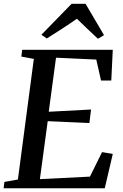

<svg xmlns="http://www.w3.org/2000/svg" viewBox="-26 -1010 660 1030"><path d="M-6.5 0 -2.5 -34 70 -47 155.5 -694 88.5 -706.5 93 -743H579L571 -578H516L490.5 -690.5L274.5 -700.5L235.5 -410.5L462.5 -422.5L453.5 -350L230 -360L188 -49L456.5 -62.5L521.5 -194L579 -184L536 0ZM196 -823.5 358 -989.5H433L532 -821.5L499.5 -802Q471 -828.5 442.5 -855.5Q414 -882.5 386.5 -909.5Q348 -882.5 307.5 -856.2Q267 -830 225 -803.5Z"/></svg>

Font: Merriweather 60pt Medium
Style: Italic
Weight: 500
Italic angle: -7.8°
Version: Version 2.101